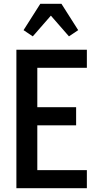

<svg xmlns="http://www.w3.org/2000/svg" viewBox="-20 -999 540 1019"><path d="M67 0V-735H441V-639H178V-430H384V-334H178V-96H441V0ZM154 -806 105 -839 194 -979H306L395 -839L346 -806L250 -916Z"/></svg>

Font: Iosevka SS18
Style: Bold
Weight: 700
Monospace: yes
Designer: Belleve Invis
Foundry: Belleve Invis
Version: Version 25.1.1; ttfautohint (v1.8.4)